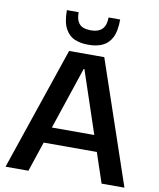

<svg xmlns="http://www.w3.org/2000/svg" viewBox="-98 -999 888 1075"><g transform="rotate(10 346.0 -461.5)"><path d="M246 -700H446L684 0H554L348 -615H344L138 0H8ZM169 -261H522V-170H169ZM341 -753Q302 -753 268.5 -766.5Q235 -780 214.5 -817Q194 -854 194 -923H261Q261 -886 272.5 -867Q284 -848 302.5 -841.5Q321 -835 341 -835H349Q388 -835 409.5 -856.5Q431 -878 431 -923H497Q497 -858 478.5 -821Q460 -784 426.5 -768.5Q393 -753 351 -753Z"/></g></svg>

Font: Pathway Extreme 12pt SemiBold
Style: Regular
Weight: 600
Version: Version 1.001;gftools[0.9.26]